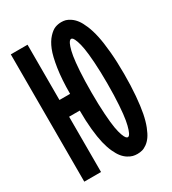

<svg xmlns="http://www.w3.org/2000/svg" viewBox="-174 -788 798 893"><g transform="rotate(-30 225.0 -342.0)"><path d="M255.9 -341.8Q255.9 -276.4 259.3 -226.6Q262.7 -176.8 267.3 -149.4Q272 -122.1 278.3 -105Q284.7 -87.9 289.6 -82.8Q294.4 -77.6 298.8 -77.6Q302.7 -77.6 307.4 -82.8Q312 -87.9 318.1 -105.2Q324.2 -122.6 329.1 -149.9Q334 -177.2 337.4 -227.3Q340.8 -277.3 340.8 -341.8Q340.8 -406.2 337.4 -456.3Q334 -506.3 329.3 -533.4Q324.7 -560.5 318.4 -578.1Q312 -595.7 307.4 -600.8Q302.7 -606 298.3 -606Q293.9 -606 288.8 -600.3Q283.7 -594.7 277.6 -577.1Q271.5 -559.6 266.8 -531.7Q262.2 -503.9 259 -454.6Q255.9 -405.3 255.9 -341.8ZM430.7 -341.8Q430.7 -277.3 426.3 -224.9Q421.9 -172.4 414.8 -136.2Q407.7 -100.1 397 -72.8Q386.2 -45.4 375 -29.5Q363.8 -13.7 350.1 -3.9Q336.4 5.9 324.5 9Q312.5 12.2 298.8 12.2Q286.1 12.2 274.7 9.3Q263.2 6.3 249.5 -2.2Q235.8 -10.7 224.4 -24.7Q212.9 -38.6 201.9 -62.5Q190.9 -86.4 183.3 -117.9Q175.8 -149.4 171.1 -195.3Q166.5 -241.2 166.5 -296.9H109.4V0H19.5V-683.6H109.4V-386.7H166.5Q166.5 -463.4 175.3 -521.2Q184.1 -579.1 197.3 -611.6Q210.4 -644 229 -664.1Q247.6 -684.1 263.7 -690.2Q279.8 -696.3 297.9 -696.3Q309.6 -696.3 320.6 -693.4Q331.5 -690.4 345.5 -680.9Q359.4 -671.4 370.8 -656.2Q382.3 -641.1 393.8 -613.8Q405.3 -586.4 413.1 -550.3Q420.9 -514.2 425.8 -460.7Q430.7 -407.2 430.7 -341.8Z"/></g></svg>

Font: Anka/Coder Narrow
Style: Bold
Weight: 700
Width: 3
Monospace: yes
Version: Version 001.100